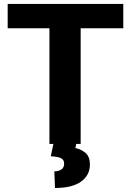

<svg xmlns="http://www.w3.org/2000/svg" viewBox="-20 -731 665 975"><path d="M606 -710.9V-587.4H389.6V0H231V-587.4H19V-710.9ZM252.9 -7.8H368.7L362.8 21Q390.1 25.9 413.3 44.7Q436.5 63.5 436.5 105.5Q436.5 158.7 391.6 191.2Q346.7 223.6 259.3 223.6L255.9 139.2Q277.3 139.2 291.5 129.9Q305.7 120.6 305.7 99.6Q305.7 80.1 289.8 72.3Q273.9 64.5 237.8 62.5Z"/></svg>

Font: Vazirmatn RD ExtraBold
Style: Regular
Weight: 800
Designer: Saber Rastikerdar
Foundry: Saber Rastikerdar
Version: Version 32.102